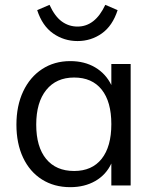

<svg xmlns="http://www.w3.org/2000/svg" viewBox="-20 -768 640 795"><path d="M521 -503V0H441V-91Q419 -44 374.5 -18.5Q330 7 271 7Q204 7 153.5 -25Q103 -57 75.5 -115.5Q48 -174 48 -252Q48 -330 76 -389.5Q104 -449 154.5 -482Q205 -515 271 -515Q330 -515 374 -489Q418 -463 441 -416V-503ZM441 -254Q441 -347 401 -397Q361 -447 287 -447Q213 -447 171.5 -395.5Q130 -344 130 -252Q130 -160 171 -110Q212 -60 287 -60Q361 -60 401 -110.5Q441 -161 441 -254ZM134 -726 185 -748Q207 -700 236 -679Q265 -658 301 -658Q374 -658 416 -748L467 -726Q446 -661 401.5 -629.5Q357 -598 301 -598Q245 -598 200 -629.5Q155 -661 134 -726Z"/></svg>

Font: Muli
Style: Regular
Weight: 400
Designer: Vernon Adams
Foundry: Vernon Adams
Version: Version 2.000